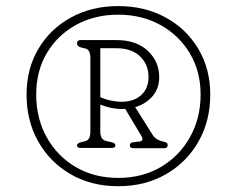

<svg xmlns="http://www.w3.org/2000/svg" viewBox="-20 -768 798 647"><path d="M378.5 -140.5Q288 -140.5 218.2 -180.8Q148.5 -221 109 -290.8Q69.5 -360.5 69.5 -449Q69.5 -536 109.2 -603.2Q149 -670.5 219 -709Q289 -747.5 378.5 -747.5Q468 -747.5 538 -709.2Q608 -671 648.2 -603.5Q688.5 -536 688.5 -449.5Q688.5 -360.5 648.8 -290.8Q609 -221 539 -180.8Q469 -140.5 378.5 -140.5ZM378.5 -168.5Q459.5 -168.5 522 -205.2Q584.5 -242 620.2 -305.8Q656 -369.5 656 -449.5Q656 -527.5 619.8 -588.2Q583.5 -649 520.8 -683.8Q458 -718.5 378.5 -718.5Q298.5 -718.5 236 -684Q173.5 -649.5 137.8 -589Q102 -528.5 102 -449.5Q102 -369.5 137.2 -305.8Q172.5 -242 235 -205.2Q297.5 -168.5 378.5 -168.5ZM516.5 -508.5Q516.5 -470 494 -443.8Q471.5 -417.5 435.5 -407L494 -314Q500 -304.5 508.8 -299.2Q517.5 -294 525.5 -292Q538 -289.5 541.5 -287Q545 -284.5 545 -279Q545 -268.5 533 -268.5H429.5Q417.5 -268.5 417.5 -279Q417.5 -287.5 431 -289L449.5 -291Q467 -293 455.5 -311.5L402 -401Q396 -400.5 390.5 -400.5Q373 -400.5 354.2 -404.5Q335.5 -408.5 318 -415.5V-324.5Q318 -297 339 -292.5L355 -289Q369 -286 369 -278.5Q369 -269.5 357 -269.5H252Q239.5 -269.5 239.5 -278.5Q239.5 -285 253.5 -289L268 -292.5Q284.5 -297 284.5 -324.5V-572.5Q284.5 -600.5 268 -604.5L253.5 -608Q239.5 -611.5 239.5 -621.5Q239.5 -633 252 -633H371.5Q439.5 -633 478 -596.8Q516.5 -560.5 516.5 -508.5ZM318 -605.5V-440.5Q337.5 -432 356.8 -428.5Q376 -425 388 -425Q431.5 -425 456 -447.8Q480.5 -470.5 480.5 -508.5Q480.5 -550.5 452 -578Q423.5 -605.5 371.5 -605.5Z"/></svg>

Font: Fraunces 9pt SuperSoft Thin
Style: Regular
Weight: 100
Version: Version 1.000;[b76b70a41]